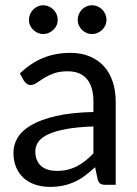

<svg xmlns="http://www.w3.org/2000/svg" viewBox="-20 -722 537 750"><path d="M57.5 -435Q99.5 -475.5 148 -495.5Q196.5 -515.5 255.5 -515.5Q298 -515.5 331 -501.5Q364 -487.5 386.5 -462.5Q409 -437.5 420.5 -402Q432 -366.5 432 -324V0H392.5Q379.5 0 372.5 -4.2Q365.5 -8.5 361.5 -21L351.5 -69Q331.5 -50.5 312.5 -36.2Q293.5 -22 272.5 -12.2Q251.5 -2.5 227.8 2.8Q204 8 175 8Q145.5 8 119.5 -0.2Q93.5 -8.5 74.2 -25Q55 -41.5 43.8 -66.8Q32.5 -92 32.5 -126.5Q32.5 -156.5 49 -184.2Q65.5 -212 102.5 -233.5Q139.5 -255 199 -268.8Q258.5 -282.5 345 -284.5V-324Q345 -383 319.5 -413.2Q294 -443.5 245 -443.5Q212 -443.5 189.8 -435.2Q167.5 -427 151.2 -416.8Q135 -406.5 123.2 -398.2Q111.5 -390 100 -390Q91 -390 84.5 -394.8Q78 -399.5 73.5 -406.5ZM345 -228Q283.5 -226 240.2 -218.2Q197 -210.5 169.8 -198Q142.5 -185.5 130.2 -168.5Q118 -151.5 118 -130.5Q118 -110.5 124.5 -96Q131 -81.5 142.2 -72.2Q153.5 -63 168.8 -58.8Q184 -54.5 201.5 -54.5Q225 -54.5 244.5 -59.2Q264 -64 281.2 -73Q298.5 -82 314.2 -94.5Q330 -107 345 -123ZM391.5 -666.5Q396 -656 396 -644.5Q396 -633 391.5 -623Q387 -613 379.2 -605.5Q371.5 -598 361.2 -593.5Q351 -589 339.5 -589Q328 -589 317.8 -593.5Q307.5 -598 300 -605.5Q292.5 -613 288 -623Q283.5 -633 283.5 -644.5Q283.5 -656 288 -666.5Q292.5 -677 300 -684.8Q307.5 -692.5 317.8 -697Q328 -701.5 339.5 -701.5Q351 -701.5 361.2 -697Q371.5 -692.5 379.2 -684.8Q387 -677 391.5 -666.5ZM148.5 -589Q137.5 -589 127.5 -593.5Q117.5 -598 109.8 -605.5Q102 -613 97.5 -623Q93 -633 93 -644.5Q93 -656 97.5 -666.5Q102 -677 109.8 -684.8Q117.5 -692.5 127.5 -697Q137.5 -701.5 148.5 -701.5Q160 -701.5 170.2 -697Q180.5 -692.5 188.5 -684.8Q196.5 -677 201 -666.5Q205.5 -656 205.5 -644.5Q205.5 -633 201 -623Q196.5 -613 188.5 -605.5Q180.5 -598 170.2 -593.5Q160 -589 148.5 -589Z"/></svg>

Font: Lato
Style: Regular
Weight: 400
Designer: Lukasz Dziedzic with Adam Twardoch and Botio Nikoltchev
Foundry: tyPoland Lukasz Dziedzic
Version: Version 2.010; 2014-09-01; http://www.latofonts.com/; ttfaut